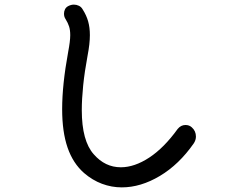

<svg xmlns="http://www.w3.org/2000/svg" viewBox="-20 -789 1040 831"><path d="M344 -40Q296 -82 272.5 -150Q249 -218 249 -317Q249 -370 255.5 -431.5Q262 -493 275 -564Q284 -611 284 -637Q284 -659 279 -674.5Q274 -690 264 -706Q257 -716 257 -730Q257 -740 261.5 -749Q266 -758 276 -763Q288 -769 300 -769Q311 -769 321.5 -764Q332 -759 338 -748Q354 -723 361.5 -696.5Q369 -670 369 -637Q369 -618 366.5 -596Q364 -574 359 -548Q346 -478 340 -419Q334 -360 334 -312Q334 -179 386 -121Q435 -65 503 -65Q562 -65 626 -107Q690 -149 749 -231Q763 -248 783 -248Q799 -248 810 -238Q828 -222 828 -198Q828 -183 819 -169Q755 -77 672 -27.5Q589 22 507 22Q463 22 421.5 6.5Q380 -9 344 -40Z"/></svg>

Font: Kiwi Maru Medium
Style: Regular
Weight: 500
Designer: Hiroki-Chan
Version: Version 1.100